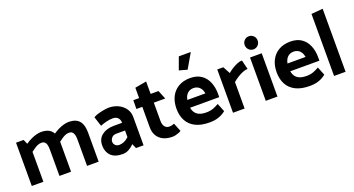

<svg xmlns="http://www.w3.org/2000/svg" viewBox="-48 -1377 3731 2021"><g transform="rotate(-20 1817.5 -366.5)"><path d="M185 0V-335Q202 -347 221 -361Q240 -375 261 -384Q282 -393 305 -393Q327 -393 340 -382Q353 -371 359 -350.5Q365 -330 365 -298V0H495V-324Q495 -380 480 -419.5Q465 -459 431 -480Q397 -501 339 -501Q317 -501 287 -493.5Q257 -486 225 -470.5Q193 -455 162 -434L140 -485H55V0ZM494 -335Q511 -347 530 -361Q549 -375 570 -384Q591 -393 614 -393Q636 -393 648.5 -382Q661 -371 667.5 -350.5Q674 -330 674 -298V0H804V-324Q804 -380 789 -419.5Q774 -459 740 -480Q706 -501 648 -501Q625 -501 595.5 -493.5Q566 -486 534 -470.5Q502 -455 471 -434Z M1009 -145Q1009 -171 1027 -192Q1045 -213 1079 -213H1177V-139Q1152 -115 1124.5 -103Q1097 -91 1070 -91Q1052 -91 1038.5 -98.5Q1025 -106 1017 -118.5Q1009 -131 1009 -145ZM957 -346Q984 -358 1024 -368Q1064 -378 1098 -378Q1134 -378 1154.5 -357.5Q1175 -337 1176 -301V-300H1081Q999 -299 948 -259.5Q897 -220 897 -145Q897 -75 940 -31.5Q983 12 1072 12Q1108 12 1140.5 -6Q1173 -24 1200 -52L1222 0H1307V-319Q1307 -371 1278.5 -411.5Q1250 -452 1202 -475Q1154 -498 1096 -498Q1076 -498 1041.5 -492Q1007 -486 974 -476.5Q941 -467 922 -454Z M1650 -483H1562V-622L1433 -599V-483H1368L1367 -385H1433V-155Q1433 -99 1457 -60Q1481 -21 1523.5 -0.5Q1566 20 1626 20Q1642 20 1661 15.5Q1680 11 1697 4.5Q1714 -2 1724 -10L1686 -104Q1672 -98 1659 -95Q1646 -92 1633 -92Q1598 -92 1580 -116Q1562 -140 1562 -178V-385H1690Z M2229 -204V-244Q2229 -313 2205.5 -371Q2182 -429 2133 -463.5Q2084 -498 2008 -498Q1933 -498 1878 -466.5Q1823 -435 1793.5 -377.5Q1764 -320 1764 -242Q1764 -165 1795 -107.5Q1826 -50 1888.5 -19Q1951 12 2045 12Q2087 12 2119.5 4.5Q2152 -3 2178.5 -16.5Q2205 -30 2227 -48L2189 -142Q2157 -123 2124 -111Q2091 -99 2048 -99Q2000 -99 1970 -112Q1940 -125 1924 -148.5Q1908 -172 1902 -204ZM1903 -291Q1909 -323 1923 -344Q1937 -365 1958 -376Q1979 -387 2005 -387Q2031 -387 2051.5 -376.5Q2072 -366 2086 -345Q2100 -324 2106 -291ZM2015 -589 2110 -753H1976L1925 -614Z M2439 0V-296Q2467 -321 2498.5 -340Q2530 -359 2559 -370Q2588 -381 2611 -381L2585 -485Q2559 -485 2528.5 -472Q2498 -459 2469 -440.5Q2440 -422 2420 -404L2377 -485H2309V0Z M2807 0V-485H2676V0ZM2741 -553Q2771 -553 2792 -574.5Q2813 -596 2813 -627Q2813 -658 2791.5 -679Q2770 -700 2740 -700Q2710 -700 2689 -679Q2668 -658 2668 -627Q2668 -596 2689 -574.5Q2710 -553 2741 -553Z M3351 -204V-244Q3351 -313 3327.5 -371Q3304 -429 3255 -463.5Q3206 -498 3130 -498Q3055 -498 3000 -466.5Q2945 -435 2915.5 -377.5Q2886 -320 2886 -242Q2886 -165 2917 -107.5Q2948 -50 3010.5 -19Q3073 12 3167 12Q3209 12 3241.5 4.5Q3274 -3 3300.5 -16.5Q3327 -30 3349 -48L3311 -142Q3279 -123 3246 -111Q3213 -99 3170 -99Q3122 -99 3092 -112Q3062 -125 3046 -148.5Q3030 -172 3024 -204ZM3025 -291Q3031 -323 3045 -344Q3059 -365 3080 -376Q3101 -387 3127 -387Q3153 -387 3173.5 -376.5Q3194 -366 3208 -345Q3222 -324 3228 -291Z M3570 0V-706L3441 -695V0Z"/></g></svg>

Font: Catamaran Thin
Style: Bold
Weight: 700
Version: Version 2.000